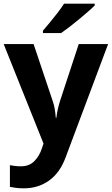

<svg xmlns="http://www.w3.org/2000/svg" viewBox="-20 -786 609 1046"><path d="M0 -546H163L266 -239Q274 -217 278 -193.5Q282 -170 284 -144H287Q290 -170 295.5 -193.5Q301 -217 308 -239L409 -546H569L338 70Q307 155 247.5 197.5Q188 240 110 240Q85 240 66.5 237.5Q48 235 34 232V114Q45 116 60.5 118Q76 120 93 120Q140 120 167.5 91.5Q195 63 208 23L217 -4ZM496 -756Q482 -742 459 -722Q436 -702 409.5 -680Q383 -658 357.5 -638.5Q332 -619 313 -606H214V-619Q230 -638 251.5 -663.5Q273 -689 294 -716.5Q315 -744 329 -766H496Z"/></svg>

Font: Noto Sans Nag Mundari
Style: Bold
Weight: 700
Version: Version 1.000